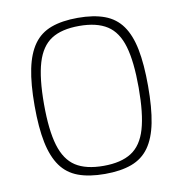

<svg xmlns="http://www.w3.org/2000/svg" viewBox="-80 -777 824 865"><g transform="rotate(-10 332.0 -345.0)"><path d="M332 -702Q404 -702 454 -683.5Q504 -665 534 -623Q564 -581 577.5 -513Q591 -445 591 -345Q591 -245 577.5 -177Q564 -109 534 -67Q504 -25 454 -6.5Q404 12 332 12Q260 12 210 -6.5Q160 -25 130 -67Q100 -109 86 -177Q72 -245 72 -345Q72 -445 86 -513Q100 -581 130 -623Q160 -665 210 -683.5Q260 -702 332 -702ZM332 -665Q251 -665 204 -634.5Q157 -604 136 -534Q115 -464 115 -345Q115 -226 136 -156Q157 -86 204 -55.5Q251 -25 332 -25Q412 -25 459.5 -55.5Q507 -86 527.5 -156Q548 -226 548 -345Q548 -464 527.5 -534Q507 -604 459.5 -634.5Q412 -665 332 -665Z"/></g></svg>

Font: Exo 2 ExtraLight
Style: Regular
Weight: 250
Designer: Natanael Gama
Foundry: Natanael Gama
Version: Version 2.010